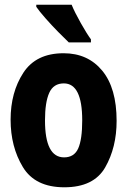

<svg xmlns="http://www.w3.org/2000/svg" viewBox="-20 -786 540 815"><path d="M253 9Q378 9 426.5 -75.5Q475 -160 475 -273Q475 -412 414 -486Q353 -560 250 -560Q133 -560 79 -477Q25 -394 25 -278Q25 -163 77 -77Q129 9 253 9ZM252 -118Q171 -118 171 -275Q171 -352 189 -392Q207 -432 251 -432Q329 -432 329 -275Q329 -194 312 -156Q295 -118 252 -118ZM272 -606H366V-619Q349 -642 323 -688Q297 -734 284 -766H134V-757Q147 -738 173 -708.5Q199 -679 227 -650.5Q255 -622 272 -606Z"/></svg>

Font: Noto Sans Mono Condensed Extra
Style: Regular
Weight: 800
Width: 3
Designer: Monotype Design Team
Foundry: Monotype Imaging Inc.
Version: Version 1.900